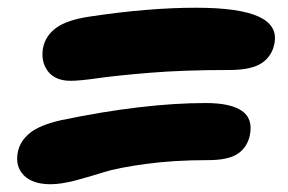

<svg xmlns="http://www.w3.org/2000/svg" viewBox="-20 -580 740 494"><path d="M162.1 -372.1Q121.6 -372.1 103 -397Q84.5 -421.9 90.8 -457Q97.2 -488.3 124.5 -508.3Q151.9 -528.3 209 -537.1Q361.3 -560.1 483.9 -560.1Q596.2 -560.1 645.8 -537.1Q695.3 -514.2 686 -467.8Q679.7 -435.1 653.1 -417.5Q626.5 -399.9 569.8 -399.9Q452.6 -399.9 366.2 -392.8Q279.8 -385.7 232.4 -378.9Q185.1 -372.1 162.1 -372.1ZM109.9 -106Q64 -106 41.3 -128.9Q18.6 -151.9 25.9 -189Q31.7 -217.3 56.9 -237.8Q82 -258.3 138.2 -271Q349.6 -314.9 509.8 -314.9Q572.8 -314.9 602.1 -294.9Q631.3 -274.9 623 -232.9Q616.7 -201.7 592.3 -184.8Q567.9 -168 516.1 -168Q427.2 -168 355.2 -158.2Q283.2 -148.4 247.1 -137Q210.9 -125.5 174.1 -115.7Q137.2 -106 109.9 -106Z"/></svg>

Font: Shantell Sans Normal
Style: Italic
Weight: 800
Italic angle: -11.31°
Designer: Stephen Nixon, Anya Danilova, Shantell Martin
Foundry: Arrow Type
Version: Version 1.006;[559af2be0]